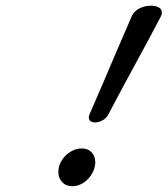

<svg xmlns="http://www.w3.org/2000/svg" viewBox="-20 -642 585 670"><path d="M312 -67.9Q310.1 -52.7 302.7 -39.1Q295.4 -25.4 284.7 -14.9Q273.9 -4.4 260.3 1.7Q246.6 7.8 231.9 7.8Q210 7.8 196.8 -6.6Q183.6 -21 183.6 -42Q183.6 -58.1 190.4 -72.8Q197.3 -87.4 208.7 -98.9Q220.2 -110.4 234.9 -117.2Q249.5 -124 265.1 -124Q287.1 -124 299.8 -110.4Q312.5 -96.7 312.5 -75.7Q312.5 -73.7 312.5 -72Q312.5 -70.3 312 -67.9ZM542 -585.9Q515.1 -534.7 493.2 -493.9Q471.2 -453.1 450.2 -414.6Q429.2 -376 407.2 -335.2Q385.3 -294.4 358.4 -243.2Q351.1 -229 337.4 -221.9Q323.7 -214.8 312 -214.8Q302.2 -214.8 296.1 -219Q290 -223.1 290 -231.9Q290 -237.8 292.5 -243.2Q307.1 -277.3 319.8 -306.4Q332.5 -335.4 344 -362.3Q355.5 -389.2 366.2 -414.6Q377 -439.9 388.4 -466.6Q399.9 -493.2 412.6 -522.5Q425.3 -551.8 439.9 -585.9Q443.8 -594.7 450.9 -601.6Q458 -608.4 467.3 -613Q476.6 -617.7 486.8 -619.9Q497.1 -622.1 507.3 -622.1Q522.9 -622.1 533.9 -616.2Q544.9 -610.4 544.9 -597.7Q544.9 -592.3 542 -585.9Z"/></svg>

Font: Damion
Style: Regular
Weight: 400
Foundry: vernon adams
Version: Version 1.000